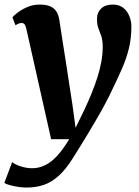

<svg xmlns="http://www.w3.org/2000/svg" viewBox="-52 -588 624 860"><path d="M66.5 -456.5Q63 -473 58 -479Q53 -485 45 -485Q38.5 -485 31.8 -482.5Q25 -480 17.5 -474.5L3.5 -510.5Q8 -516.5 25.2 -530.2Q42.5 -544 68.8 -555.8Q95 -567.5 126 -567.5Q154.5 -567.5 172.5 -559.8Q190.5 -552 200.2 -537Q210 -522 213.5 -500.5Q220.5 -452.5 228.2 -404.8Q236 -357 243.2 -309.2Q250.5 -261.5 257.8 -214Q265 -166.5 272.5 -118.5L286.5 -15.5L325.5 -95.5Q343 -132.5 358 -169.2Q373 -206 384.2 -241.2Q395.5 -276.5 401.8 -310.8Q408 -345 408 -377Q408 -408 401.8 -426Q395.5 -444 389 -460.5Q382.5 -477 382.5 -504Q382.5 -531.5 400.8 -549.5Q419 -567.5 453.5 -567.5Q481.5 -567.5 499.8 -553.2Q518 -539 527.2 -516.2Q536.5 -493.5 536.5 -469Q536.5 -416 525 -369.8Q513.5 -323.5 494 -279.5Q474.5 -235.5 451.5 -188Q438.5 -159.5 420.5 -125.8Q402.5 -92 382 -56.8Q361.5 -21.5 341.5 11.8Q321.5 45 304 73Q286.5 101 274.5 120Q243.5 170 211.5 199Q179.5 228 144.5 240Q109.5 252 67.5 252Q39.5 252 8.5 245.2Q-22.5 238.5 -32.5 231L2.5 138Q13 148 39.5 156.8Q66 165.5 92 165.5Q122 165.5 149.2 152.5Q176.5 139.5 203.2 110.8Q230 82 258 35.5H177Z"/></svg>

Font: Merriweather ExtraBold
Style: Italic
Weight: 800
Italic angle: -7.8°
Version: Version 2.101